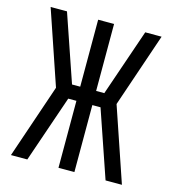

<svg xmlns="http://www.w3.org/2000/svg" viewBox="-102 -754 754 839"><g transform="rotate(15 275.0 -335.0)"><path d="M98 0H24L138 -335L24 -670H98L202 -367H239V-670H311V-367H348L452 -670H526L412 -335L526 0H452L348 -303H311V0H239V-303H202Z"/></g></svg>

Font: Lode
Style: Regular
Weight: 400
Monospace: yes
Designer: Belleve Invis
Foundry: Belleve Invis
Version: Version 29.2.0; ttfautohint (v1.8.3)